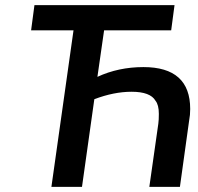

<svg xmlns="http://www.w3.org/2000/svg" viewBox="-20 -727 772 747"><path d="M680 0 716 -259Q720 -279 720 -303Q720 -466 538 -466Q441 -466 359 -428L385 -609H646L659 -707H114L101 -609H266L180 0H299L347 -341Q423 -370 492 -370Q565 -370 585 -335Q598 -319 598 -284Q598 -260 596 -246L561 0Z"/></svg>

Font: Brisa Sans Medium
Style: Italic
Weight: 600
Italic angle: -8°
Designer: Dalton Maag Ltd
Foundry: Dalton Maag Ltd
Version: Version 1.101;July 10, 2019;FontCreator 11.5.0.2425 64-bit